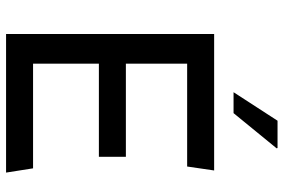

<svg xmlns="http://www.w3.org/2000/svg" viewBox="-171 -764 935 633"><g transform="rotate(90 296.5 -447.5)"><path d="M469 -892 353 -750H284L378 -895H468ZM529 -597H190V-395H497V-306H190V-89H535L549 0H92V-686H542Z"/></g></svg>

Font: Chivo
Style: Regular
Weight: 400
Designer: Hector Gatti
Foundry: Omnibus-Type
Version: Version 1.006; ttfautohint (v1.4.1)